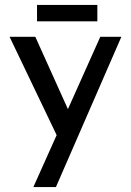

<svg xmlns="http://www.w3.org/2000/svg" viewBox="-20 -564 534 783"><path d="M116 199 211 -13 19 -414H124L257 -119L389 -414H475L208 199ZM131 -544H377V-477H131Z"/></svg>

Font: Synthetic
Style: Regular
Weight: 400
Designer: Santiago Orozco
Foundry: Typemade
Version: Version 2.000; ttfautohint (v1.8.4.7-5d5b)